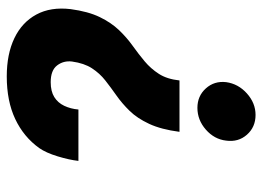

<svg xmlns="http://www.w3.org/2000/svg" viewBox="-124 -436 776 568"><g transform="rotate(90 264.0 -152.0)"><path d="M206 216Q140 216 93 193.5Q46 171 23 128.5Q0 86 7 27Q14 -25 30.5 -59Q47 -93 69 -116Q91 -139 115.5 -156.5Q140 -174 161.5 -192Q183 -210 198.5 -234Q214 -258 218 -295H370Q363 -241 346.5 -205.5Q330 -170 308 -147.5Q286 -125 262.5 -108.5Q239 -92 218 -75.5Q197 -59 182 -36Q167 -13 162 23Q159 48 173.5 67Q188 86 223 86Q250 86 267 75.5Q284 65 293 46Q302 27 304 4H456Q453 31 442.5 65.5Q432 100 418 120Q385 166 332 191Q279 216 206 216ZM299 -348Q264 -348 241.5 -373Q219 -398 223 -433Q228 -469 256.5 -494.5Q285 -520 320 -520Q356 -520 378.5 -494.5Q401 -469 396 -433Q392 -398 363.5 -373Q335 -348 299 -348Z"/></g></svg>

Font: Inclusive Sans
Style: Bold Italic
Weight: 700
Italic angle: -7°
Designer: Olivia King
Foundry: Olivia King
Version: Version 2.004